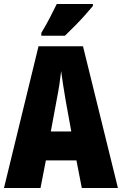

<svg xmlns="http://www.w3.org/2000/svg" viewBox="-20 -947 614 967"><path d="M392 0 365 -139H211L184 0H0L174 -714H398L574 0ZM310 -445Q303 -485 297.5 -522Q292 -559 288 -589Q285 -561 279.5 -524Q274 -487 266 -447L236 -285H339ZM448 -917Q434 -900 410.5 -873.5Q387 -847 359.5 -819Q332 -791 307 -767H188V-781Q212 -821 231 -857.5Q250 -894 266 -927H448Z"/></svg>

Font: Noto Sans Gurmukhi UI ExtraCondensed Black
Style: Regular
Weight: 900
Width: 2
Designer: Jelle Bosma - Monotype Design Team
Foundry: Monotype Imaging Inc.
Version: Version 2.004; ttfautohint (v1.8.4.7-5d5b)